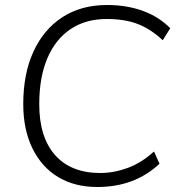

<svg xmlns="http://www.w3.org/2000/svg" viewBox="-20 -740 724 768"><path d="M369 8Q279 8 213 -31.5Q147 -71 110 -146Q73 -221 73 -324Q73 -445 114 -534Q155 -623 230 -671.5Q305 -720 408 -720Q487 -720 551.5 -696.5Q616 -673 661 -627L631 -579Q583 -624 531 -644Q479 -664 407 -664Q322 -664 261.5 -623Q201 -582 169 -506Q137 -430 137 -323Q137 -191 200.5 -119.5Q264 -48 381 -48Q435 -48 490 -68Q545 -88 596 -134L618 -85Q569 -39 507 -15.5Q445 8 369 8Z"/></svg>

Font: Muli Light
Style: Italic
Weight: 300
Italic angle: -4.541°
Designer: Vernon Adams
Foundry: Vernon Adams
Version: Version 2.100; ttfautohint (v1.8.1.43-b0c9)